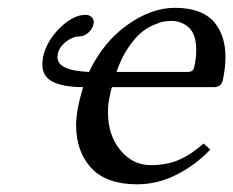

<svg xmlns="http://www.w3.org/2000/svg" viewBox="-20 -462 600 494"><path d="M279.8 -276.9H462.9Q478.5 -276.9 480 -291Q484.9 -311 484.9 -333Q484.9 -373.5 466.1 -390.9Q447.3 -408.2 420.9 -408.2Q411.6 -408.2 401.4 -406.5Q391.1 -404.8 373.5 -397Q356 -389.2 340.8 -376Q325.7 -362.8 308.6 -337.2Q291.5 -311.5 279.8 -276.9ZM128.9 -324.2Q128.9 -322.8 128.4 -319.6Q127.9 -316.4 127.9 -314.9Q127.9 -280.3 209 -276.9Q245.1 -353 307.1 -397.5Q369.1 -441.9 430.2 -441.9Q466.3 -441.9 492.4 -431.6Q518.6 -421.4 533 -402.8Q547.4 -384.3 553.7 -362.8Q560.1 -341.3 560.1 -314.9Q560.1 -288.1 553.2 -254.9Q548.8 -237.8 530.8 -237.8H268.1Q264.2 -226.6 263.2 -217.8Q257.8 -196.8 257.8 -172.9Q257.8 -114.3 289.6 -75.7Q321.3 -37.1 368.2 -37.1Q408.2 -37.1 439.5 -50.3Q470.7 -63.5 503.9 -92.8L521 -77.1Q482.4 -36.6 433.6 -12.2Q384.8 12.2 333 12.2Q253.4 12.2 214.6 -30Q175.8 -72.3 175.8 -140.1Q175.8 -178.2 193.8 -237.8Q144 -237.8 116.5 -251.2Q88.9 -264.6 88.9 -296.9Q88.9 -302.2 90.8 -315.9Q100.6 -357.9 134.8 -390.9Q168.9 -423.8 200.2 -423.8Q209 -423.8 215.1 -418.7Q221.2 -413.6 221.2 -404.8Q221.2 -400.9 220.2 -398.9Q217.8 -387.2 207 -377.7Q196.3 -368.2 183.1 -368.2Q167.5 -368.2 150.4 -355.2Q133.3 -342.3 128.9 -324.2Z"/></svg>

Font: Common Serif Medium
Style: Italic
Weight: 500
Italic angle: -12°
Designer: Philipp H. Poll, Khaled Hosny
Foundry: Stefan Peev, Context Ltd.
Version: Version 1.026